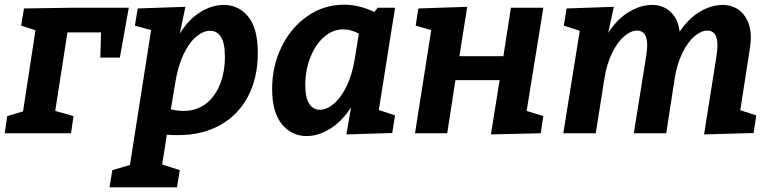

<svg xmlns="http://www.w3.org/2000/svg" viewBox="-30 -567 3278 817"><path d="M72 -531 274 -534H518L480 -322H397L400 -429H257L205 -95L283 -73L272 0H-10L1 -73L68 -93L121 -438L60 -458Z M729 8Q697 8 680 6L660 133L735 157L723 230H436L448 157L523 135L613 -439L544 -458L556 -531L759 -538L735 -424Q771 -483 821 -514.5Q871 -546 922 -546Q986 -546 1026.5 -496Q1067 -446 1067 -342Q1067 -235 1025 -156Q983 -77 906.5 -34.5Q830 8 729 8ZM717 -222 697 -102Q724 -95 751 -95Q805 -95 844.5 -124.5Q884 -154 905.5 -206.5Q927 -259 927 -327Q927 -383 910.5 -409.5Q894 -436 864 -436Q835 -436 805 -411Q775 -386 751.5 -337Q728 -288 717 -222Z M1651 -534 1582 -99 1651 -76 1639 -1 1444 5 1464 -111Q1427 -52 1376 -20Q1325 12 1275 12Q1211 12 1169.5 -38.5Q1128 -89 1128 -189Q1128 -286 1168.5 -368.5Q1209 -451 1279 -499Q1349 -547 1434 -547Q1498 -547 1563 -516L1577 -534ZM1479 -313 1497 -424Q1463 -442 1431 -442Q1385 -442 1348 -409Q1311 -376 1290 -321.5Q1269 -267 1269 -205Q1269 -152 1285.5 -126Q1302 -100 1331 -100Q1360 -100 1390 -125Q1420 -150 1444 -198.5Q1468 -247 1479 -313Z M2144 -534H2282L2211 -95L2282 -73L2271 0L2059 5L2096 -226H1908L1873 0H1736L1805 -439L1739 -458L1750 -531L1958 -538L1925 -328H2112Z M3120 -98 3188 -76 3177 -1 2966 5 3019 -330Q3023 -362 3023 -373Q3023 -437 2980 -437Q2954 -437 2925.5 -413Q2897 -389 2873.5 -341.5Q2850 -294 2840 -227L2805 0H2667L2720 -330Q2724 -362 2724 -373Q2724 -437 2681 -437Q2655 -437 2626.5 -413Q2598 -389 2574.5 -341.5Q2551 -294 2541 -227L2505 0H2367L2437 -436L2369 -458L2381 -531L2582 -538L2558 -427Q2596 -486 2646 -516Q2696 -546 2744 -546Q2793 -546 2824.5 -515.5Q2856 -485 2862 -432Q2899 -488 2948 -517Q2997 -546 3044 -546Q3099 -546 3132 -508Q3165 -470 3165 -405Q3165 -391 3161 -361Z"/></svg>

Font: Bitter Pro
Style: Bold Italic
Weight: 700
Italic angle: -9°
Designer: Sol Matas, and Bitter project Authors
Foundry: Sol Matas
Version: Version 1.010